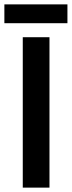

<svg xmlns="http://www.w3.org/2000/svg" viewBox="-27 -857 328 877"><path d="M77 0H199V-687H77ZM-7 -751H281V-837H-7Z"/></svg>

Font: Ronzino Medium
Style: Regular
Weight: 500
Designer: Nunzio Mazzaferro
Foundry: Collletttivo
Version: Version 1.000;Glyphs 3.3 (3337)